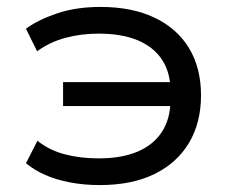

<svg xmlns="http://www.w3.org/2000/svg" viewBox="-20 -525 673 554"><path d="M268 9Q223 9 183 1.5Q143 -6 111 -20Q79 -34 55 -54L88 -119Q121 -92 166 -80Q211 -68 264 -68Q331 -68 377 -87.5Q423 -107 447.5 -145Q472 -183 472 -238L485 -219H162V-288H485L472 -262Q472 -315 448 -352Q424 -389 378 -408.5Q332 -428 264 -428Q215 -428 169.5 -416Q124 -404 87 -377L55 -442Q88 -467 143.5 -486Q199 -505 270 -505Q361 -505 426 -474Q491 -443 525.5 -386Q560 -329 560 -250Q560 -171 525.5 -113Q491 -55 426 -23Q361 9 268 9Z"/></svg>

Font: Nunito Sans 7pt SemiExpanded
Style: Regular
Weight: 400
Width: 6
Designer: Vernon Adams
Foundry: Vernon Adams
Version: Version 3.101;gftools[0.9.27]